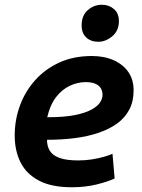

<svg xmlns="http://www.w3.org/2000/svg" viewBox="-20 -776 600 809"><path d="M283 13Q197 13 144 -15Q91 -43 66.5 -92Q42 -141 42 -205Q42 -271 64 -331Q86 -391 128 -438Q170 -485 230 -512.5Q290 -540 367 -540Q419 -540 458.5 -522.5Q498 -505 520.5 -473Q543 -441 543 -395Q543 -349 525 -314.5Q507 -280 474 -256Q441 -232 395.5 -216.5Q350 -201 295 -194Q240 -187 178 -187Q178 -160 190 -140.5Q202 -121 231 -110.5Q260 -100 310 -100Q340 -100 368 -104.5Q396 -109 418.5 -115.5Q441 -122 454 -128L463 -24Q436 -11 388 1Q340 13 283 13ZM179 -282Q250 -282 295 -291Q340 -300 366 -314.5Q392 -329 402 -345Q412 -361 412 -376Q412 -394 403.5 -406Q395 -418 379.5 -424Q364 -430 341 -430Q307 -430 274 -414.5Q241 -399 216 -366.5Q191 -334 179 -282ZM394 -600Q363 -600 343.5 -618Q324 -636 324 -669Q324 -711 350 -733.5Q376 -756 409 -756Q439 -756 460 -738Q481 -720 481 -687Q481 -647 453.5 -623.5Q426 -600 394 -600Z"/></svg>

Font: Ubuntu Sans Mono
Style: Bold Italic
Weight: 700
Italic angle: -13.5°
Monospace: yes
Designer: Dalton Maag Ltd
Foundry: Dalton Maag Ltd
Version: Version 1.006